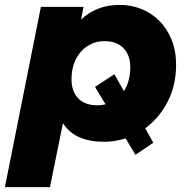

<svg xmlns="http://www.w3.org/2000/svg" viewBox="-47 -570 769 784"><path d="M506 62 466 -5Q422 9 377 9Q321 9 278.5 -9Q236 -27 210 -67L157 194H-27L120 -542H294L284 -490Q347 -550 442 -550Q487 -550 528.5 -534Q570 -518 602 -486.5Q634 -455 653 -409.5Q672 -364 672 -305Q672 -221 637.5 -154.5Q603 -88 546 -46L579 13ZM351 -140Q369 -140 384 -144L341 -215L420 -267L459 -198Q485 -238 485 -296Q485 -344 457.5 -373Q430 -402 379 -402Q350 -402 325.5 -390.5Q301 -379 283 -358.5Q265 -338 255 -309.5Q245 -281 245 -246Q245 -197 272.5 -168.5Q300 -140 351 -140Z"/></svg>

Font: Argentum Sans
Style: Bold Italic
Weight: 700
Italic angle: -11°
Designer: Julieta Ulanovsky (font), Cristiano Sobral (main changes and remaster)
Foundry: Julieta Ulanovsky (font), Cristiano Sobral (main changes and remaster)
Version: Version 2.007;June 15, 2022;FontCreator 14.0.0.2814 64-bit; 